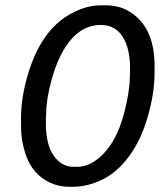

<svg xmlns="http://www.w3.org/2000/svg" viewBox="-20 -700 629 731"><path d="M475.1 -440.4Q475.1 -517.1 446.5 -561Q418 -605 363.8 -605Q281.7 -605 227.1 -517.6Q196.3 -468.8 176 -395Q155.8 -321.3 155.8 -265.1L154.8 -250.5V-229Q154.8 -148.9 184.8 -106.9Q214.8 -64.9 259.3 -64.9H272.9Q273.4 -64.9 274.4 -64.9Q311 -64.9 345.2 -89.8Q421.4 -145 454.1 -274.9Q474.1 -355 474.1 -404.3L475.1 -418.9ZM60.1 -218.8V-248Q60.1 -249.5 60.1 -251Q60.1 -326.7 85 -412.1Q135.7 -588.4 253.9 -649.9Q310.1 -679.7 362.8 -679.7H382.8Q429.7 -679.7 465.3 -660.2Q568.4 -603.5 568.4 -449.7V-420.4Q568.4 -345.2 542.5 -255.6Q516.6 -166 471.2 -104.7Q425.8 -43.5 369.4 -16.1Q313 11.2 255.9 11.2H245.6Q244.6 11.2 243.2 11.2Q204.1 11.2 169.9 -4.9Q103 -36.1 77.1 -113.3Q60.1 -164.6 60.1 -218.8Z"/></svg>

Font: Averia Sans Libre
Style: Italic
Weight: 400
Italic angle: -7.90001°
Version: Version 1.002